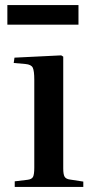

<svg xmlns="http://www.w3.org/2000/svg" viewBox="-20 -736 375 756"><path d="M38 0V-22L88 -28Q105 -30 110 -39.5Q115 -49 115 -76V-422Q115 -457 109 -469.5Q103 -482 80 -484L34 -488L37 -509L221 -518L229 -513V-73Q229 -49 234.5 -40Q240 -31 256 -29L308 -21V0ZM9 -639V-716H289V-639Z"/></svg>

Font: Literata 60pt Medium
Style: Regular
Weight: 500
Designer: Latin by Veronika Burian and Jose Scaglione. Greek by Irene Vlachou. Cyrillic by Vera Evstafieva.
Foundry: TypeTogether
Version: Version 3.103;gftools[0.9.29]